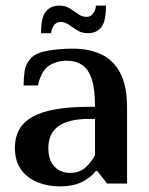

<svg xmlns="http://www.w3.org/2000/svg" viewBox="-20 -653 530 683"><path d="M193 10Q149 10 112.5 -5Q76 -20 54.5 -50.5Q33 -81 33 -127Q33 -203 96.5 -238Q160 -273 297 -273H318Q318 -337 306 -372.5Q294 -408 271.5 -422.5Q249 -437 219 -437Q182 -437 154.5 -419.5Q127 -402 115 -349H64Q64 -375 67.5 -400Q71 -425 89 -445Q107 -465 149.5 -472.5Q192 -480 239 -480Q296 -480 339.5 -460Q383 -440 407.5 -394Q432 -348 432 -270V0H361L326 -45H321Q307 -25 275 -7.5Q243 10 193 10ZM229 -38Q264 -38 285.5 -58.5Q307 -79 318 -101V-230H297Q152 -230 152 -127Q152 -82 174 -60Q196 -38 229 -38ZM126 -535Q126 -592 143.5 -612.5Q161 -633 191 -633Q213 -633 228.5 -623Q244 -613 258 -603Q272 -593 288 -593Q303 -593 312 -606Q321 -619 321 -633H357Q357 -576 340 -555.5Q323 -535 293 -535Q271 -535 255 -545Q239 -555 225 -565Q211 -575 195 -575Q180 -575 171 -561.5Q162 -548 162 -535Z"/></svg>

Font: El Messiri SemiBold
Style: Regular
Weight: 600
Designer: Mohamed Gaber
Foundry: Kief Type Foundry
Version: Version 2.020; ttfautohint (v1.8.3)